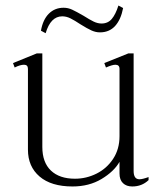

<svg xmlns="http://www.w3.org/2000/svg" viewBox="-20 -664 597 694"><path d="M145 -544 128 -553Q135 -593 156.5 -614.5Q178 -636 210 -636Q226 -636 241 -629Q256 -622 282 -607Q304 -593 318.5 -586Q333 -579 347 -579Q370 -579 384 -595.5Q398 -612 408 -644L425 -635Q417 -593 396 -570Q375 -547 341 -547Q326 -547 310.5 -554Q295 -561 271 -576Q250 -590 235 -597.5Q220 -605 205 -605Q163 -605 145 -544ZM517 -24V-13Q493 10 458 10Q437 10 424.5 -2Q412 -14 412 -37V-79Q392 -44 347 -17Q302 10 242 10Q165 10 123 -26Q81 -62 81 -123V-415Q81 -430 67 -430Q53 -430 33 -420L27 -436L113 -471H133V-133Q133 -77 164 -47.5Q195 -18 251 -18Q292 -18 329 -36.5Q366 -55 389 -90Q412 -125 412 -172V-415Q412 -430 397 -430Q386 -430 363 -420L357 -436L444 -471H463V-46Q463 -16 484 -16Q495 -16 517 -24Z"/></svg>

Font: Taviraj ExtraLight
Style: Regular
Weight: 200
Designer: Katatrad Team
Foundry: CadsonDemak
Version: Version 1.030